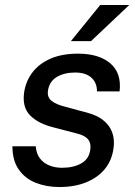

<svg xmlns="http://www.w3.org/2000/svg" viewBox="-20 -743 544 773"><path d="M219 10Q167 10 124 -7Q81 -24 55.5 -60.5Q30 -97 30 -154H124Q126 -124.5 140.8 -105.2Q155.5 -86 178.8 -76.8Q202 -67.5 229.5 -67.5Q276 -67.5 307.2 -85.2Q338.5 -103 343.5 -140Q347.5 -166.5 334 -182.5Q320.5 -198.5 288 -206L194 -230.5Q134 -245.5 101.5 -278.2Q69 -311 77 -370Q83.5 -415.5 110.2 -451Q137 -486.5 183.2 -506.8Q229.5 -527 294 -527Q378 -527 424 -488Q470 -449 461.5 -375H370.5Q370.5 -410.5 347.5 -430.8Q324.5 -451 282.5 -451Q238.5 -451 208.2 -432.8Q178 -414.5 173 -377Q169.5 -351.5 187.8 -336.8Q206 -322 245.5 -312.5L335.5 -288Q370.5 -278 392 -261.8Q413.5 -245.5 424.2 -226Q435 -206.5 437.5 -185.5Q440 -164.5 437 -146Q430.5 -97 401.8 -62.2Q373 -27.5 326.5 -8.8Q280 10 219 10ZM265.5 -577.5 383.5 -723H500.5L346.5 -577.5Z"/></svg>

Font: Public Sans Thin Medium
Style: Italic
Weight: 500
Italic angle: -8°
Version: Version 2.001